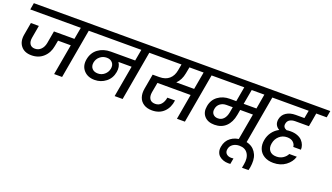

<svg xmlns="http://www.w3.org/2000/svg" viewBox="-84 -1410 4122 2381"><g transform="rotate(20 1976.5 -219.5)"><path d="M25.9 -651.9 41 -740.2H935.1L918.9 -651.9H797.9L683.1 0H578.1L649.9 -405.8H481.9L467.8 -330.1Q451.7 -236.3 388.4 -179Q325.2 -121.6 231 -122.1Q139.2 -122.1 92.3 -180.9Q45.4 -239.7 62 -333L90.8 -496.1H195.8L167 -332Q157.2 -278.3 178 -246.1Q198.7 -213.9 245.1 -213.9Q291.5 -213.9 323.7 -246.1Q356 -278.3 366.2 -332L395 -496.1H665L692.9 -651.9Z M1084.5 -191.9Q1132.8 -191.9 1170.2 -223.6Q1207.5 -255.4 1216.8 -303.2Q1226.1 -351.1 1199.5 -382.6Q1172.9 -414.1 1123.5 -414.1Q1072.8 -414.1 1034.9 -382.6Q997.1 -351.1 987.8 -301.8Q979.5 -252.9 1006.1 -222.4Q1032.7 -191.9 1084.5 -191.9ZM871.6 -651.9 886.7 -740.2H1733.9L1718.8 -651.9H1596.7L1481.9 0H1376.5L1449.7 -414.1H1275.9Q1312 -362.8 1298.8 -289.1Q1284.2 -203.6 1220 -153.3Q1155.8 -103 1072.8 -103Q980.5 -103 928.7 -161.1Q877 -219.2 892.6 -308.1Q909.2 -400.9 977.8 -451.4Q1046.4 -502 1144.5 -502H1464.8L1491.7 -651.9Z M2110.4 -567.9Q2094.2 -477.1 2036.6 -420.9H2272.5L2313.5 -651.9H2126.5ZM1670.4 -651.9 1686.5 -740.2H2555.7L2539.6 -651.9H2418.5L2303.7 0H2198.7L2257.3 -335H1819.3L1795.4 -203.1Q1786.1 -147.9 1807.6 -114.5Q1829.1 -81.1 1880.4 -81.1Q1928.7 -81.1 1958.7 -115.2Q1988.8 -149.4 1997.6 -205.1H2098.6Q2086.9 -107.9 2026.9 -49.6Q1966.8 8.8 1870.6 8.8Q1804.2 8.8 1759.8 -20.3Q1715.3 -49.3 1698.7 -99.1Q1682.1 -148.9 1693.4 -212.9L1728.5 -411.1H1816.4Q1897.5 -411.1 1945.3 -452.9Q1993.2 -494.6 2006.3 -567.9L2021.5 -651.9Z M2672.4 -178.2Q2717.3 -178.2 2746.8 -209.2Q2776.4 -240.2 2787.1 -296.9L2800.3 -371.1H2717.3Q2668.9 -371.1 2634.8 -345Q2600.6 -318.8 2593.3 -273.9Q2585 -231 2608.2 -204.6Q2631.3 -178.2 2672.4 -178.2ZM3081.5 -457 3115.2 -651.9H2948.2L2913.1 -457ZM2492.2 -651.9 2507.3 -740.2H3357.4L3342.3 -651.9H3220.2L3105.5 0H3000.5L3066.4 -371.1H2898.4L2886.2 -301.8Q2868.2 -200.2 2809.6 -144.5Q2751 -88.9 2659.2 -88.9Q2571.3 -88.9 2525.6 -140.1Q2480 -191.4 2495.1 -273.9Q2509.8 -360.8 2575.4 -408.9Q2641.1 -457 2730.5 -457H2815.4L2850.1 -651.9Z M2982.9 300.8Q2948.2 300.8 2918 290Q2887.7 279.3 2865 259.5Q2842.3 239.7 2832.5 208Q2822.8 176.3 2830.1 137.2Q2843.3 58.6 2902.6 14.4Q2961.9 -29.8 3049.8 -29.8Q3099.1 -29.8 3138.7 -15.4Q3178.2 -1 3204.3 24.7Q3230.5 50.3 3246.6 85.9Q3262.7 121.6 3264.9 164.1Q3267.1 206.5 3259.3 254.9Q3257.8 262.7 3254.4 276.4Q3251 290 3250 294.9H3164.1L3172.9 248Q3189.9 157.7 3154.5 103.3Q3119.1 48.8 3042 48.8Q2992.7 48.8 2957 73.7Q2921.4 98.6 2915 141.1Q2908.2 179.7 2931.9 202.4Q2955.6 225.1 2996.1 225.1Q3003.4 225.1 3025.9 223.1L3012.2 299.8Q3003.4 300.8 2982.9 300.8Z M3756.8 -65.9Q3735.4 6.8 3668.5 56.4Q3601.6 106 3506.8 106Q3434.6 106 3384.5 75.4Q3334.5 44.9 3314.5 -7.1Q3294.4 -59.1 3306.2 -123Q3316.9 -183.1 3351.3 -229.7Q3385.7 -276.4 3438 -303.2Q3368.7 -343.3 3381.8 -422.9Q3393.1 -483.4 3442.6 -516.1Q3492.2 -548.8 3565.9 -548.8H3681.2L3700.2 -651.9H3305.2L3319.8 -740.2H3953.1L3938 -651.9H3799.8L3782.2 -548.8L3768.1 -473.1H3587.9Q3546.9 -473.1 3517.6 -456.1Q3488.3 -439 3481.9 -401.9Q3472.2 -352.1 3524.9 -332Q3547.9 -335.9 3578.1 -335.9Q3628.9 -335.9 3668.7 -320.6Q3708.5 -305.2 3731.4 -280.3Q3754.4 -255.4 3765.4 -225.8Q3776.4 -196.3 3774.9 -165H3673.8Q3672.4 -199.2 3644 -225.6Q3615.7 -252 3563 -252Q3502.9 -252 3460.2 -213.4Q3417.5 -174.8 3407.2 -116.2Q3395.5 -56.6 3424.8 -18.8Q3454.1 19 3516.1 19Q3566.4 19 3603.8 -6.1Q3641.1 -31.2 3657.2 -65.9Z"/></g></svg>

Font: SVN-Poppins Medium
Style: Italic
Weight: 500
Italic angle: -10°
Designer: Ninad Kale (Devanagari), Jonny Pinhorn (Latin)
Foundry: Indian Type Foundry
Version: Version 3.002 2017